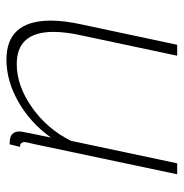

<svg xmlns="http://www.w3.org/2000/svg" viewBox="-7 -553 570 596"><g transform="rotate(90 278.0 -255.0)"><path d="M44 -128Q44 -170 56 -224L119 -520H153L91 -228Q79 -176 79 -136Q79 -22 179 -22Q246 -22 313 -69Q380 -116 417 -190L487 -520H521L427 -75Q421 -51 421 -47Q421 -32 436 -32L428 0Q416 0 412 -1Q388 -5 388 -31Q388 -38 407 -128Q361 -64 296 -27Q231 10 165 10Q44 10 44 -128Z"/></g></svg>

Font: Raleway-v4020 ExtraLight
Style: Italic
Weight: 275
Italic angle: -12°
Designer: Matt McInerney, Pablo Impallari, Rodrigo Fuenzalida
Foundry: Matt McInerney, Pablo Impallari, Rodrigo Fuenzalida
Version: Version 4.020;PS 004.020;hotconv 1.0.88;makeotf.lib2.5.64775